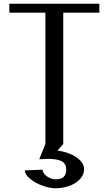

<svg xmlns="http://www.w3.org/2000/svg" viewBox="-20 -774 584 1032"><path d="M209 138 113 142Q114 164 141 186.5Q168 209 207 223.5Q246 238 279 238Q319 238 354.5 224.5Q390 211 411 187.5Q432 164 432 137Q432 100 391.5 72Q351 44 289 35L320 0V-706H514V-754H30V-706H224V0L191 82Q225 80 238 80Q290 80 313 93.5Q336 107 336 137Q336 164 322 177Q308 190 279 190Q256 190 233 174.5Q210 159 209 138Z"/></svg>

Font: LXGW Marker Gothic
Style: Regular
Weight: 400
Version: Version 1.001